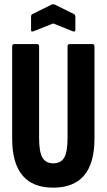

<svg xmlns="http://www.w3.org/2000/svg" viewBox="-20 -858 491 884"><path d="M225 6Q36 6 36 -220V-644Q36 -655 46 -655H151Q160 -655 160 -644V-223Q160 -158 175.5 -132Q191 -106 225 -106Q260 -106 275.5 -132Q291 -158 291 -223V-644Q291 -655 301 -655H405Q415 -655 415 -644V-220Q415 6 225 6ZM134 -714Q123 -710 123 -719V-780Q123 -790 129 -793L218 -837Q225 -840 232 -837L321 -793Q327 -790 327 -780V-719Q327 -710 315 -714L225 -750Z"/></svg>

Font: Sofia Sans Extra Condensed ExtraBold
Style: Regular
Weight: 800
Designer: Botio Nikoltchev, Ani Petrova
Foundry: lettersoup
Version: Version 4.101; ttfautohint (v1.8.4.7-5d5b)